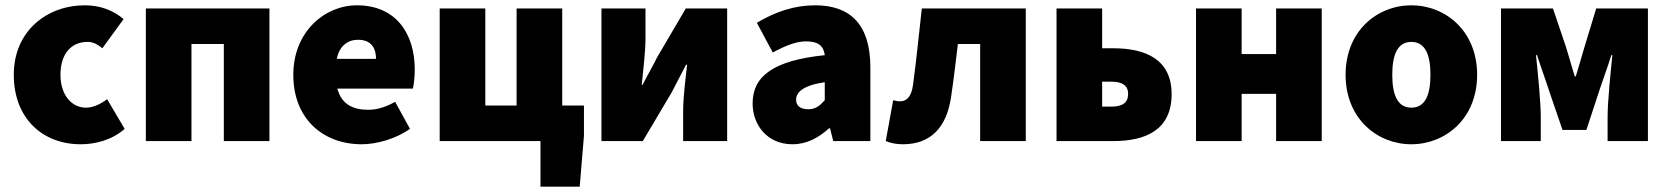

<svg xmlns="http://www.w3.org/2000/svg" viewBox="-20 -532 6292 724"><path d="M284 12C336 12 400 -2 450 -46L384 -158C360 -140 332 -126 304 -126C250 -126 208 -174 208 -250C208 -326 246 -374 310 -374C328 -374 344 -368 366 -350L446 -460C408 -492 360 -512 300 -512C158 -512 32 -416 32 -250C32 -84 142 12 284 12Z M530 0H702V-366H824V0H996V-500H530Z M1344 12C1400 12 1472 -8 1526 -46L1470 -148C1434 -128 1402 -118 1368 -118C1312 -118 1268 -138 1252 -198H1537C1540 -210 1544 -240 1544 -270C1544 -404 1474 -512 1326 -512C1204 -512 1086 -412 1086 -250C1086 -84 1198 12 1344 12ZM1250 -310C1260 -360 1292 -382 1330 -382C1382 -382 1398 -348 1398 -310Z M1638 0H2018V172H2166L2182 -20V-134H2100V-500H1928V-134H1810V-500H1638Z M2248 0H2404L2513 -184C2527 -212 2552 -258 2567 -288H2571C2564 -227 2556 -162 2556 -113V0H2722V-500H2566L2458 -316C2444 -287 2418 -242 2403 -212H2400C2406 -272 2414 -338 2414 -387V-500H2248Z M2968 12C3022 12 3066 -12 3106 -48H3110L3122 0H3262V-278C3262 -442 3184 -512 3054 -512C2976 -512 2904 -488 2834 -446L2894 -334C2946 -362 2984 -376 3020 -376C3064 -376 3086 -360 3090 -324C2898 -304 2818 -246 2818 -142C2818 -60 2874 12 2968 12ZM3028 -120C2998 -120 2982 -133 2982 -156C2982 -184 3008 -210 3090 -222V-154C3072 -134 3056 -120 3028 -120Z M3385 12C3490 12 3549 -52 3566 -164C3576 -230 3584 -300 3592 -366H3676V0H3848V-500H3456C3445 -404 3436 -308 3423 -213C3417 -166 3398 -150 3374 -150C3364 -150 3356 -152 3348 -154L3320 0C3340 8 3360 12 3385 12Z M3964 0H4178C4300 0 4398 -42 4398 -177C4398 -308 4300 -350 4178 -350H4136V-500H3964ZM4136 -130V-224H4172C4214 -224 4234 -208 4234 -178C4234 -146 4214 -130 4172 -130Z M4490 0H4662V-178H4792V0H4964V-500H4792V-328H4662V-500H4490Z M5302 12C5430 12 5550 -84 5550 -250C5550 -416 5430 -512 5302 -512C5174 -512 5054 -416 5054 -250C5054 -84 5174 12 5302 12ZM5302 -126C5250 -126 5230 -174 5230 -250C5230 -326 5250 -374 5302 -374C5354 -374 5374 -326 5374 -250C5374 -174 5354 -126 5302 -126Z M5640 0H5790V-92C5790 -149 5778 -266 5772 -324H5776C5790 -280 5812 -220 5826 -176L5872 -42H5962L6006 -176C6020 -220 6042 -278 6056 -324H6060C6054 -266 6042 -149 6042 -92V0H6194V-500H5999L5954 -352C5943 -312 5932 -278 5922 -244H5918C5908 -278 5898 -312 5886 -352L5836 -500H5640Z"/></svg>

Font: Giro Sans Black
Style: Regular
Weight: 900
Designer: Paul D. Hunt
Foundry: Adobe Systems Incorporated
Version: Version 1.000;PS 1.0;hotconv 1.0.88;makeotf.lib2.5.647800